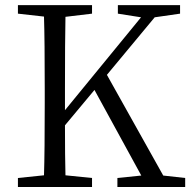

<svg xmlns="http://www.w3.org/2000/svg" viewBox="-20 -749 763 769"><path d="M633.8 -45.9 721.7 -36.1V0H450.2V-36.1L545.9 -45.9L358.4 -388.7L240.2 -247.1Q240.2 -120.1 242.2 -46.9L348.6 -36.1V0H51.8V-36.1L156.2 -46.9Q159.2 -141.6 159.2 -336.9V-391.6Q159.2 -586.9 156.2 -682.6L51.8 -694.3V-728.5H348.6V-694.3L242.2 -681.6Q240.2 -587.9 240.2 -391.6V-307.6L544.9 -679.7L452.1 -694.3V-728.5H701.2V-694.3L599.6 -679.7L408.2 -449.2Z"/></svg>

Font: Bpmf Zihi Serif Regular
Style: Regular
Weight: 400
Foundry: But Ko
Version: Version 1.320